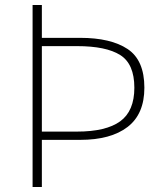

<svg xmlns="http://www.w3.org/2000/svg" viewBox="-20 -746 654 766"><path d="M110 0V-726H147V-595H300Q422 -595 489 -550.5Q556 -506 556 -396Q556 -291 489 -239.5Q422 -188 300 -188H147V0ZM147 -221H287Q403 -221 459.5 -262Q516 -303 516 -396Q516 -491 459.5 -526.5Q403 -562 287 -562H147Z"/></svg>

Font: Source Han Sans SC ExtraLight
Style: Regular
Weight: 250
Designer: Ryoko NISHIZUKA 西塚涼子 (kana, bopomofo & ideographs); Paul D. Hunt (Latin, Greek & Cyrillic); Sandoll Communications 산돌커뮤니
Foundry: Adobe
Version: Version 2.004;hotconv 1.0.118;makeotfexe 2.5.65603